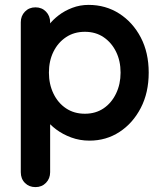

<svg xmlns="http://www.w3.org/2000/svg" viewBox="-20 -565 663 785"><path d="M342 -545Q412 -545 467.5 -509.5Q523 -474 555.5 -412Q588 -350 588 -268Q588 -186 555.5 -123.5Q523 -61 468.5 -25.5Q414 10 346 10Q306 10 271 -3Q236 -16 209.5 -36Q183 -56 168.5 -76.5Q154 -97 154 -111L185 -124V139Q185 165 168 182.5Q151 200 125 200Q99 200 82 183Q65 166 65 139V-474Q65 -500 82 -517.5Q99 -535 125 -535Q151 -535 168 -517.5Q185 -500 185 -474V-425L168 -434Q168 -447 182 -465.5Q196 -484 220 -502.5Q244 -521 275.5 -533Q307 -545 342 -545ZM327 -435Q283 -435 250 -413Q217 -391 198.5 -353.5Q180 -316 180 -268Q180 -221 198.5 -182.5Q217 -144 250 -122Q283 -100 327 -100Q371 -100 403.5 -122Q436 -144 454.5 -182.5Q473 -221 473 -268Q473 -316 454.5 -353.5Q436 -391 403.5 -413Q371 -435 327 -435Z"/></svg>

Font: Quicksand Light
Style: Bold
Weight: 700
Version: Version 3.004